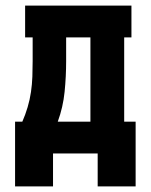

<svg xmlns="http://www.w3.org/2000/svg" viewBox="-20 -550 540 688"><path d="M34 118V-114H60Q71 -139 79 -166Q87 -193 91 -220.5Q95 -248 96 -275.5Q97 -303 97 -331V-416H70V-530H451V-416H425V-114H466V118H330V0H170V118ZM187 -114H304V-416H217V-331Q217 -276 211.5 -221Q206 -166 187 -114Z"/></svg>

Font: Iosevka Slab Heavy
Style: Regular
Weight: 900
Monospace: yes
Designer: Belleve Invis
Foundry: Belleve Invis
Version: Version 11.1.0; ttfautohint (v1.8.3)